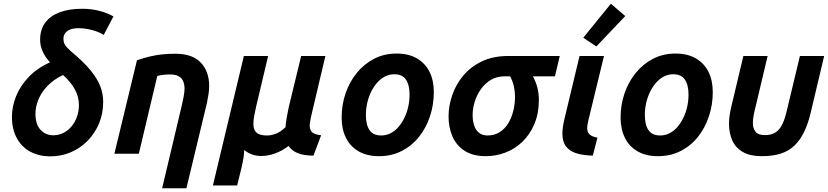

<svg xmlns="http://www.w3.org/2000/svg" viewBox="-20 -824 4437 1029"><path d="M249 14Q191 14 144.5 -10Q98 -34 71 -82Q44 -130 44 -198Q44 -253 66 -308Q88 -363 133.5 -411Q179 -459 248 -490Q222 -518 208.5 -548.5Q195 -579 195 -611Q195 -665 222 -702Q249 -739 299.5 -758Q350 -777 421 -777Q470 -777 513.5 -765.5Q557 -754 588 -736L536 -637Q525 -645 503 -653.5Q481 -662 454 -667.5Q427 -673 401 -673Q361 -673 340.5 -657.5Q320 -642 320 -617Q320 -604 323.5 -593.5Q327 -583 336 -573Q345 -563 359 -550Q427 -494 464.5 -448Q502 -402 517.5 -361.5Q533 -321 533 -279Q533 -216 511 -163Q489 -110 450 -70Q411 -30 359.5 -8Q308 14 249 14ZM265 -99Q294 -99 318.5 -111Q343 -123 362 -145Q381 -167 392 -197Q403 -227 403 -262Q403 -304 382 -343.5Q361 -383 318 -422Q267 -398 234 -363Q201 -328 185.5 -289.5Q170 -251 170 -215Q170 -157 197.5 -128Q225 -99 265 -99Z M849 185 955 -262Q959 -279 964 -305Q969 -331 969 -349Q969 -370 962.5 -387Q956 -404 939 -414.5Q922 -425 891 -425Q873 -425 855.5 -423Q838 -421 823 -417L724 0H593L714 -501Q752 -514 784 -521.5Q816 -529 848.5 -532.5Q881 -536 920 -536Q1011 -536 1056 -488.5Q1101 -441 1101 -363Q1101 -342 1097.5 -319Q1094 -296 1089 -272L979 185Z M1121 170 1287 -524H1417L1353 -254Q1347 -228 1342.5 -204Q1338 -180 1338 -160.5Q1338 -141 1344.5 -127Q1351 -113 1367 -105.5Q1383 -98 1412 -98Q1432 -98 1456.5 -106.5Q1481 -115 1510 -142Q1512 -168 1517 -196Q1522 -224 1528 -252L1594 -524H1724L1652 -220Q1644 -188 1640.5 -161.5Q1637 -135 1649.5 -119Q1662 -103 1701 -99L1660 10Q1624 10 1597.5 3.5Q1571 -3 1553.5 -15Q1536 -27 1527 -42Q1493 -16 1455 -2Q1417 12 1380 12Q1353 12 1330 3.5Q1307 -5 1289 -20Q1288 1 1285 21Q1282 41 1275 72L1251 170Z M2011 13Q1947 13 1902 -13Q1857 -39 1834 -85.5Q1811 -132 1811 -194Q1811 -262 1832 -323.5Q1853 -385 1892 -433Q1931 -481 1985 -509Q2039 -537 2105 -537Q2170 -537 2214.5 -511Q2259 -485 2282 -439Q2305 -393 2305 -330Q2305 -263 2284.5 -201Q2264 -139 2226 -91Q2188 -43 2133.5 -15Q2079 13 2011 13ZM2023 -98Q2050 -98 2073.5 -110Q2097 -122 2115.5 -143.5Q2134 -165 2147.5 -193Q2161 -221 2168 -252.5Q2175 -284 2175 -317Q2175 -369 2155.5 -397.5Q2136 -426 2093 -426Q2066 -426 2043 -414Q2020 -402 2001 -380.5Q1982 -359 1968.5 -331Q1955 -303 1948 -271.5Q1941 -240 1941 -207Q1941 -155 1960.5 -126.5Q1980 -98 2023 -98Z M2583 13Q2515 13 2470.5 -15.5Q2426 -44 2405 -92.5Q2384 -141 2384 -200Q2384 -256 2403.5 -313.5Q2423 -371 2462.5 -418.5Q2502 -466 2562.5 -495Q2623 -524 2705 -524H2980L2954 -415H2836Q2853 -383 2860.5 -352.5Q2868 -322 2868 -288Q2868 -216 2844 -159.5Q2820 -103 2780 -64.5Q2740 -26 2689 -6.5Q2638 13 2583 13ZM2593 -98Q2630 -98 2657.5 -115.5Q2685 -133 2703 -162Q2721 -191 2730.5 -228Q2740 -265 2740 -303Q2740 -335 2733.5 -363Q2727 -391 2714 -415H2685Q2643 -415 2611 -396Q2579 -377 2557 -345.5Q2535 -314 2524 -278Q2513 -242 2513 -207Q2513 -177 2521 -152Q2529 -127 2547 -112.5Q2565 -98 2593 -98Z M3157 10Q3107 9 3070.5 -2Q3034 -13 3014 -38.5Q2994 -64 2994 -108Q2994 -125 2997 -145Q3000 -165 3005 -186L3086 -524H3217L3134 -182Q3131 -169 3129 -158.5Q3127 -148 3127 -137Q3127 -117 3139 -104.5Q3151 -92 3182 -86ZM3176 -575 3106 -622 3254 -804 3331 -738Z M3506 13Q3442 13 3397 -13Q3352 -39 3329 -85.5Q3306 -132 3306 -194Q3306 -262 3327 -323.5Q3348 -385 3387 -433Q3426 -481 3480 -509Q3534 -537 3600 -537Q3665 -537 3709.5 -511Q3754 -485 3777 -439Q3800 -393 3800 -330Q3800 -263 3779.5 -201Q3759 -139 3721 -91Q3683 -43 3628.5 -15Q3574 13 3506 13ZM3518 -98Q3545 -98 3568.5 -110Q3592 -122 3610.5 -143.5Q3629 -165 3642.5 -193Q3656 -221 3663 -252.5Q3670 -284 3670 -317Q3670 -369 3650.5 -397.5Q3631 -426 3588 -426Q3561 -426 3538 -414Q3515 -402 3496 -380.5Q3477 -359 3463.5 -331Q3450 -303 3443 -271.5Q3436 -240 3436 -207Q3436 -155 3455.5 -126.5Q3475 -98 3518 -98Z M4062 13Q4000 13 3961 -9.5Q3922 -32 3904.5 -71.5Q3887 -111 3887 -160Q3887 -181 3890 -203.5Q3893 -226 3899 -251L3964 -524H4094L4029 -250Q4023 -227 4019 -205.5Q4015 -184 4015 -165Q4015 -136 4029 -118Q4043 -100 4081 -100Q4114 -100 4136.5 -114.5Q4159 -129 4173.5 -159.5Q4188 -190 4199 -240L4267 -524H4397L4326 -225Q4312 -164 4290.5 -119Q4269 -74 4238.5 -44.5Q4208 -15 4165 -1Q4122 13 4062 13Z"/></svg>

Font: Ubuntu Sans
Style: Bold Italic
Weight: 700
Italic angle: -13.5°
Designer: Dalton Maag Ltd
Foundry: Dalton Maag Ltd
Version: Version 1.006